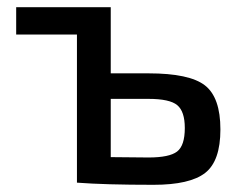

<svg xmlns="http://www.w3.org/2000/svg" viewBox="-20 -508 674 534"><path d="M288 -304H393Q507 -304 550 -270.5Q593 -237 593 -148Q593 -60 550.5 -27Q508 6 407 6Q272 6 194 0V-412H25V-488H288ZM288 -71 393 -70Q451 -70 472.5 -86.5Q494 -103 494 -152Q494 -198 473 -215.5Q452 -233 393 -233H288Z"/></svg>

Font: Exo 2.0 Medium
Style: Regular
Weight: 500
Designer: Natanael Gama
Version: Version 1.001;PS 001.001;hotconv 1.0.70;makeotf.lib2.5.58329